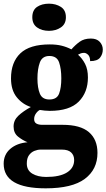

<svg xmlns="http://www.w3.org/2000/svg" viewBox="-27 -792 580 1046"><path d="M222 234Q-7 234 -7 100Q-7 50 29 19Q65 -12 123 -17Q96 -28 71.5 -47.5Q47 -67 47 -103Q47 -137 73 -161.5Q99 -186 141 -209Q95 -224 64 -262.5Q33 -301 33 -365Q33 -453 84 -501.5Q135 -550 244 -550Q281 -550 309 -543Q337 -536 362 -523Q383 -547 407 -564.5Q431 -582 468 -582Q500 -582 516.5 -564Q533 -546 533 -522Q533 -497 518 -478Q503 -459 464 -459Q464 -483 453 -493.5Q442 -504 431 -504Q420 -504 412.5 -501Q405 -498 398 -494Q421 -474 436.5 -444Q452 -414 452 -370Q452 -289 402 -238.5Q352 -188 244 -188Q234 -188 216.5 -189.5Q199 -191 190 -193Q179 -188 169 -174Q159 -160 159 -143Q159 -126 171 -119Q183 -112 203 -112H314Q411 -112 457.5 -72Q504 -32 504 41Q504 131 435 182.5Q366 234 222 234ZM242 -250Q283 -250 295 -282Q307 -314 307 -365Q307 -417 295 -452Q283 -487 242 -487Q203 -487 190 -451.5Q177 -416 177 -364Q177 -314 190 -282Q203 -250 242 -250ZM225 172Q299 172 338 147.5Q377 123 377 80Q377 54 360.5 38.5Q344 23 310 23H194Q178 23 160.5 30Q143 37 131 53.5Q119 70 119 99Q119 136 149 154Q179 172 225 172ZM240 -624Q201 -624 175 -642.5Q149 -661 149 -698Q149 -737 175 -754.5Q201 -772 240 -772Q277 -772 304.5 -754.5Q332 -737 332 -698Q332 -661 304.5 -642.5Q277 -624 240 -624Z"/></svg>

Font: Noto Serif Ethiopic SemiCondensed ExtraBold
Style: Regular
Weight: 800
Width: 4
Designer: Monotype Design Team
Foundry: Monotype Imaging Inc.
Version: Version 2.102; ttfautohint (v1.8.4.7-5d5b)